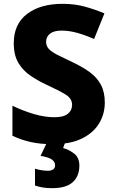

<svg xmlns="http://www.w3.org/2000/svg" viewBox="-20 -744 604 1004"><path d="M528 -208Q528 -147 497.5 -97.5Q467 -48 407 -19Q347 10 256 10Q192 10 142 -1Q92 -12 45 -34V-191Q99 -165 156 -148Q213 -131 264 -131Q313 -131 335 -149Q357 -167 357 -196Q357 -229 322.5 -250Q288 -271 223 -301Q180 -321 140.5 -347.5Q101 -374 76.5 -414.5Q52 -455 52 -518Q52 -618 121.5 -671Q191 -724 307 -724Q370 -724 423 -709.5Q476 -695 526 -674L472 -540Q424 -561 382.5 -572.5Q341 -584 302 -584Q261 -584 241 -567.5Q221 -551 221 -525Q221 -504 235 -488.5Q249 -473 279.5 -457.5Q310 -442 359 -419Q412 -394 449.5 -366.5Q487 -339 507.5 -301Q528 -263 528 -208ZM395 122Q395 177 360.5 208.5Q326 240 253 240Q224 240 201.5 236Q179 232 163 226V138Q178 143 196.5 146Q215 149 231 149Q247 149 257.5 142Q268 135 268 120Q268 102 251 90Q234 78 192 71L226 0H321L310 30Q340 38 367.5 59Q395 80 395 122Z"/></svg>

Font: Noto Sans Thaana ExtraBold
Style: Regular
Weight: 800
Designer: David Williams
Foundry: Google Inc.
Version: Version 3.001; ttfautohint (v1.8.4.7-5d5b)